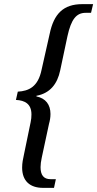

<svg xmlns="http://www.w3.org/2000/svg" viewBox="-20 -780 470 928"><path d="M188 128H241L250 86H224C191 86 176 66 176 28C176 15 178 -1 182 -19L217 -182C221 -196 224 -212 224 -229C224 -274 201 -305 156 -314V-317C221 -329 257 -373 271 -440L306 -605C324 -687 349 -718 394 -718H420L430 -760H378C286 -760 240 -713 220 -616L181 -443C164 -360 119 -340 66 -337L57 -297C100 -295 132 -278 132 -227C132 -215 131 -202 128 -189L96 -34C91 -11 87 7 87 30C87 95 125 128 188 128Z"/></svg>

Font: Noto Serif ExtraCondensed
Style: Italic
Weight: 400
Width: 2
Italic angle: -12°
Designer: Monotype Design Team
Foundry: Monotype Imaging Inc.
Version: Version 2.014